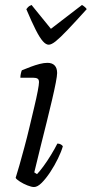

<svg xmlns="http://www.w3.org/2000/svg" viewBox="-20 -753 369 773"><path d="M117 0Q107 0 90.5 -6.5Q74 -13 60 -22Q46 -31 43 -37Q49 -55 58 -87Q67 -119 78 -159.5Q89 -200 99 -242.5Q109 -285 118 -322.5Q127 -360 132 -386.5Q137 -413 137 -422Q137 -433 131 -436.5Q125 -440 114 -440H62Q62 -448 64 -457Q66 -466 68 -470Q85 -477 103.5 -484Q122 -491 139.5 -495.5Q157 -500 171 -500Q190 -500 200 -489.5Q210 -479 210 -459Q210 -448 204.5 -419.5Q199 -391 189.5 -350.5Q180 -310 168 -261.5Q156 -213 143 -161.5Q130 -110 118 -59L129 -52Q139 -62 154.5 -83Q170 -104 185.5 -129.5Q201 -155 211 -175Q219 -175 225 -171.5Q231 -168 233 -164Q227 -143 213.5 -115Q200 -87 182.5 -60.5Q165 -34 148 -17Q131 0 117 0ZM176 -573Q165 -573 152.5 -587Q140 -601 124 -632.5Q108 -664 86 -716Q89 -720 93 -724.5Q97 -729 107 -733L185 -637L310 -733Q317 -729 322.5 -724Q328 -719 329 -716Q282 -664 252 -632.5Q222 -601 204.5 -587Q187 -573 176 -573Z"/></svg>

Font: Texturina Medium 12pt Thin
Style: Italic
Weight: 250
Italic angle: -11°
Version: Version 1.002